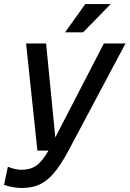

<svg xmlns="http://www.w3.org/2000/svg" viewBox="-80 -745 641 950"><path d="M29 185Q3 185 -17.5 181Q-38 177 -60 170L-41 80Q-24 87 -7 91Q10 95 27 95Q70 95 99.5 74.5Q129 54 160 0L434 -530H541L259 0Q219 75 183.5 115Q148 155 111 170Q74 185 29 185ZM105 0 49 -530H148L200 0ZM242 -585 342 -725H468L331 -585Z"/></svg>

Font: Radio Canada Big
Style: Italic
Weight: 400
Italic angle: -12°
Designer: Étienne Aubert Bonn
Foundry: Coppers and Brasses
Version: Version 1.001